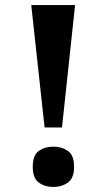

<svg xmlns="http://www.w3.org/2000/svg" viewBox="-20 -734 422 762"><path d="M157 -228 104 -714H278L226 -228ZM192 8Q158 8 134 -9.5Q110 -27 110 -72Q110 -118 134 -135Q158 -152 192 -152Q225 -152 249.5 -135Q274 -118 274 -72Q274 -27 249.5 -9.5Q225 8 192 8Z"/></svg>

Font: Noto Serif Armenian
Style: Bold
Weight: 700
Version: Version 2.007